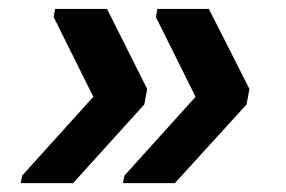

<svg xmlns="http://www.w3.org/2000/svg" viewBox="-20 -479 640 430"><path d="M26.4 -68.8 29.8 -85.9 189 -262.2 100.1 -440.9 103.5 -459H219.7L309.6 -279.8L303.2 -245.1L143.6 -68.8ZM255.4 -68.8 258.8 -85.9 418 -262.2 329.1 -440.9 332.5 -459H447.8L538.6 -279.8L532.2 -245.1L371.6 -68.8Z"/></svg>

Font: Cousine
Style: Bold Italic
Weight: 700
Italic angle: -12°
Monospace: yes
Designer: Steve Matteson
Foundry: Ascender Corporation
Version: Version 1.20